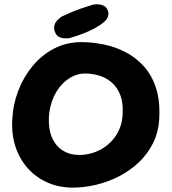

<svg xmlns="http://www.w3.org/2000/svg" viewBox="-20 -848 782 875"><path d="M312 7Q249 7 196.8 -16Q144.5 -39 107.1 -80.5Q69.8 -122 50.9 -178.5Q32 -235 36 -303Q39 -371 63 -434Q87 -497 128.4 -547Q169.8 -597 226.2 -626.5Q282.8 -656 351 -656Q401.8 -656 453.6 -645.2Q505.5 -634.5 552.4 -610.2Q599.2 -586 635.5 -545.9Q671.8 -505.8 690.8 -447.5Q709.8 -389.2 705.8 -310Q702.8 -246 677.4 -195.5Q652 -145 611.5 -107Q571 -69 520.6 -43.5Q470.2 -18 416.5 -5.5Q362.8 7 312 7ZM341.8 -141.8Q368.2 -141.8 395.1 -149Q422 -156.2 446.9 -171.2Q471.8 -186.2 492 -208.8Q512.2 -231.2 524.9 -261.5Q537.5 -291.8 539 -329.5Q541.8 -380.8 527.8 -416Q513.8 -451.2 488.8 -472.5Q463.8 -493.8 432 -503.4Q400.2 -513 367.2 -513Q335 -513 305.9 -497.2Q276.8 -481.5 254.2 -454.1Q231.8 -426.8 218.4 -390.5Q205 -354.2 202.8 -314Q200.2 -260.2 216.9 -221.5Q233.5 -182.8 265.9 -162.2Q298.2 -141.8 341.8 -141.8ZM296 -674Q296 -674 288.6 -673.4Q281.2 -672.8 270.9 -673.5Q260.5 -674.2 250.1 -679.2Q239.8 -684.2 233.8 -695.2Q224.2 -713.8 227.1 -728.4Q230 -743 238.9 -753.1Q247.8 -763.2 255.9 -768.6Q264 -774 264 -774Q313 -796.8 345.4 -807.8Q377.8 -818.8 403.2 -826.8Q403.2 -826.8 410.6 -827.8Q418 -828.8 428.5 -828.1Q439 -827.5 449.8 -823.4Q460.5 -819.2 467.2 -808.2Q474.8 -795.8 474.2 -785Q473.8 -774.2 469.4 -766.5Q465 -758.8 460.8 -754.2Q456.5 -749.8 456.5 -749.8Q439.2 -734.5 417.5 -722.4Q395.8 -710.2 373.4 -700.9Q351 -691.5 330.9 -684.9Q310.8 -678.2 296 -674Z"/></svg>

Font: Sour Gummy Black
Style: Regular
Weight: 900
Version: Version 1.000